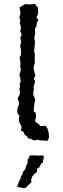

<svg xmlns="http://www.w3.org/2000/svg" viewBox="-20 -724 327 992"><path d="M155 2 143 -5 127 -9 117 -22 108 -27 102 -42 88 -49 92 -70 87 -79 79 -95 77 -108 80 -128 70 -139 69 -155 72 -170 80 -188 71 -217 80 -232 84 -248 80 -259 83 -278 82 -293 87 -301 85 -322 80 -336 84 -347 88 -369 84 -380 86 -397 84 -411 81 -427 87 -437 89 -452 88 -468 84 -487 88 -501V-519L84 -528L92 -544L85 -563L88 -580L86 -595L82 -604L85 -618L80 -634L86 -657L81 -686L109 -703L136 -701L161 -704L165 -697L176 -685L177 -653L168 -634L178 -621L171 -607L169 -591L161 -576V-559L162 -552L157 -530L159 -518L161 -502L159 -490L158 -474L156 -458L160 -446L159 -425L160 -411V-399L154 -379L153 -371L157 -354L163 -333L154 -316L162 -305L158 -290L153 -271L155 -264L152 -248V-234L162 -210L157 -182L155 -167L154 -149L164 -142L167 -122L163 -109L162 -95L172 -88L183 -80L187 -73L216 -74L225 -61L232 -37L233 -11L224 4L205 2L186 1L175 -2ZM113 246 102 248 68 241 72 230 76 220 80 209 84 205 89 187 97 175 98 165 110 151 114 138 116 131 124 116 122 103 128 92 135 79H166L181 80L201 79L207 86L206 92L203 104L201 116L192 123L183 141L171 148V164L157 175L146 189L140 208L144 215Z"/></svg>

Font: Winky Rough Light
Style: Regular
Weight: 300
Designer: Simon Atzbach
Foundry: typofactur
Version: Version 1.206; ttfautohint (v1.8.4.7-5d5b)